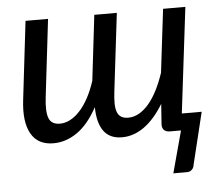

<svg xmlns="http://www.w3.org/2000/svg" viewBox="-50 -564 920 794"><g transform="rotate(-5 410.0 -167.0)"><path d="M747.5 -507.5 694.5 -69.5H777L724.5 146Q723 159 714.8 166.5Q706.5 174 695 174H638L685 0H639Q623.5 0 615 -8Q606.5 -16 607 -32L613 -116.5Q576 -55.5 532.2 -24.2Q488.5 7 440 7Q389 7 364 -27.5Q339 -62 338.5 -127Q301 -58 254.2 -25.5Q207.5 7 155.5 7Q90.5 7 62.5 -43Q34.5 -93 46 -185L84 -507.5H177.5L139.5 -185Q132.5 -127 143 -99.2Q153.5 -71.5 189 -71.5Q210 -71.5 231 -82.2Q252 -93 271.5 -114Q291 -135 307.8 -165.8Q324.5 -196.5 337.5 -236.5L369.5 -507.5H463L424.5 -185Q421 -156 421.2 -134.8Q421.5 -113.5 426.8 -99.5Q432 -85.5 443.2 -78.5Q454.5 -71.5 472.5 -71.5Q495.5 -71.5 517 -83.5Q538.5 -95.5 557.8 -118Q577 -140.5 593.5 -172.5Q610 -204.5 623.5 -245L655 -507.5Z"/></g></svg>

Font: Lato Medium
Style: Italic
Weight: 500
Italic angle: -7°
Designer: Lukasz Dziedzic
Foundry: tyPoland Lukasz Dziedzic
Version: Version 2.006; 2014-01-15